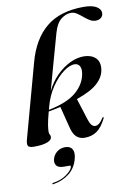

<svg xmlns="http://www.w3.org/2000/svg" viewBox="-103 -792 766 1097"><g transform="rotate(-10 280.0 -244.0)"><path d="M464 -82.5Q439.5 -32.5 409.8 -11.8Q380 9 339.5 9Q310.5 9 291.5 -8Q272.5 -25 263 -64.5L231.5 -188.5Q198.5 -181 161.5 -174.5Q148 -123.5 144.2 -99.5Q140.5 -75.5 140.5 -60Q140.5 -50 144.5 -44Q148.5 -38 148.5 -30Q148.5 -12 121.8 -1.5Q95 9 46 9Q16 9 10 -2Q4 -13 11.5 -40L128 -465.5Q163 -595.5 243.8 -662Q324.5 -728.5 461.5 -728.5Q510 -728.5 535 -713.5Q560 -698.5 560 -676Q560 -660.5 548.5 -649.8Q537 -639 516.5 -639Q498 -639 481.2 -649.5Q464.5 -660 448.8 -673.5Q433 -687 417.2 -697.2Q401.5 -707.5 384.5 -707.5Q354 -707.5 326 -685.2Q298 -663 283 -609.5Q249.5 -488.5 227.8 -412.5Q206 -336.5 193.5 -288Q217.5 -337 254 -373.8Q290.5 -410.5 332.8 -430.8Q375 -451 416.5 -450Q458.5 -448.5 482 -425Q505.5 -401.5 499 -357.5Q493.5 -316 454.8 -280.5Q416 -245 332.5 -216.5L372.5 -90Q386 -47 409.5 -47Q420.5 -47 431.8 -55.5Q443 -64 458 -86.5Q460.5 -90 463 -88.5Q466 -86.5 464 -82.5ZM167.5 -196.5Q165.5 -190 164 -183.5Q273 -205 325.8 -250.5Q378.5 -296 387.5 -357Q391.5 -383.5 382.5 -398.5Q373.5 -413.5 355 -414.5Q327 -416 289.8 -389Q252.5 -362 218.8 -312.8Q185 -263.5 167.5 -196.5ZM192.5 151Q160 151 149.2 135.5Q138.5 120 144 99Q150.5 74 170.8 58.2Q191 42.5 217.5 42.5Q247 42.5 258.8 61.8Q270.5 81 261 117Q248 169 209 199.8Q170 230.5 115.5 239Q110 240 110 236.5Q110.5 232.5 115 231.5Q161.5 225.5 194 202Q226.5 178.5 231 160Q233.5 151 225 151Z"/></g></svg>

Font: Fraunces 144pt SemiBold
Style: Italic
Weight: 600
Italic angle: -16°
Version: Version 1.000;[0bf87f6ff]